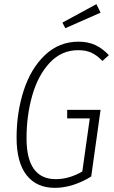

<svg xmlns="http://www.w3.org/2000/svg" viewBox="-20 -895 549 926"><path d="M505 -629 474 -601Q447 -629 420.5 -641Q394 -653 357 -653Q277 -653 220.5 -593Q164 -533 136 -436Q108 -339 108 -228Q108 -31 249 -31Q314 -31 377 -68L413 -324H304V-365H465L420 -44Q379 -18 333.5 -3.5Q288 11 245 11Q156 11 108 -50.5Q60 -112 60 -231Q60 -353 94.5 -459Q129 -565 197 -629.5Q265 -694 359 -694Q404 -694 439 -678Q474 -662 505 -629ZM445 -875 465 -834 295 -759 281 -786Z"/></svg>

Font: Fira Sans Extra Condensed ExtraLight
Style: Italic
Weight: 275
Width: 3
Italic angle: -8°
Designer: Carrois Corporate & Edenspiekermann AG
Foundry: Carrois Corporate GbR & Edenspiekermann AG
Version: Version 4.203